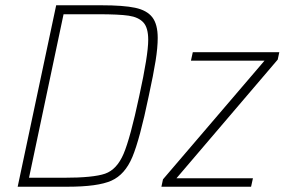

<svg xmlns="http://www.w3.org/2000/svg" viewBox="-20 -708 1079 728"><path d="M193 -688H364Q448 -688 492.5 -678.5Q537 -669 557.5 -642.5Q578 -616 578 -564Q578 -528 570 -477.5Q562 -427 544 -344Q510 -180 482 -113Q454 -46 402.5 -23Q351 0 236 0H47ZM508 -344Q542 -499 542 -557Q542 -603 523.5 -623Q505 -643 468 -648.5Q431 -654 352 -654H221L90 -34H221Q334 -34 378.5 -49.5Q423 -65 448.5 -124.5Q474 -184 508 -344ZM592 0 598 -28 983 -478H704L711 -510H1039L1033 -482L649 -32H939L932 0Z"/></svg>

Font: Saira Semi Condensed Thin
Style: Italic
Weight: 100
Width: 4
Italic angle: -12°
Designer: Hector Gatti with collaboration of the Omnibus-Type team
Foundry: Omnibus-Type
Version: Version 1.001; ttfautohint (v1.8)